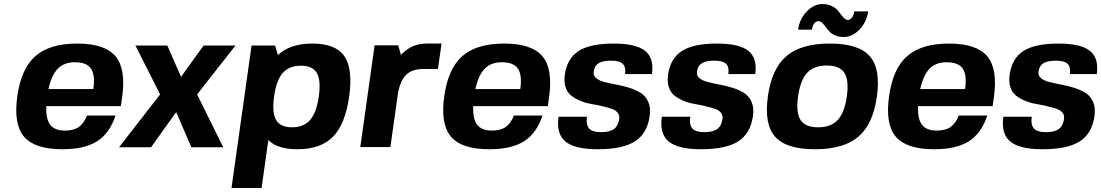

<svg xmlns="http://www.w3.org/2000/svg" viewBox="-20 -724 5415 944"><path d="M207.5 -202.1Q205.1 -139.6 226.8 -110.8Q248.5 -82 299.3 -82Q341.8 -82 366.9 -99.4Q392.1 -116.7 407.7 -155.8H547.9Q519.5 -68.8 457.5 -29.5Q395.5 9.8 286.6 9.8Q150.9 9.8 98.4 -51.8Q45.9 -113.3 64.9 -250Q84 -386.7 154.1 -448.2Q224.1 -509.8 359.9 -509.8Q495.6 -509.8 547.9 -447.3Q600.1 -384.8 580.6 -246.1L574.2 -202.1ZM347.7 -418Q295.4 -418 264.4 -386.5Q233.4 -355 218.3 -286.1H439Q448.7 -355.5 427.2 -386.7Q405.8 -418 347.7 -418Z M802.7 -500 870.1 -346.2 981 -500H1137.7L949.2 -259.8L1077.6 0H920.9L846.2 -172.9L722.7 0H565.4L767.1 -259.8L646 -500Z M1515.6 -509.8Q1629.9 -509.8 1672.9 -448Q1715.8 -386.2 1696.8 -250Q1677.7 -113.3 1617.2 -51.8Q1556.6 9.8 1441.9 9.8Q1344.2 9.8 1299.3 -35.2L1266.1 200.2H1118.2L1216.8 -500H1332.5L1346.2 -453.1Q1406.2 -509.8 1515.6 -509.8ZM1459 -400.9Q1401.4 -400.9 1370.1 -365.2Q1338.9 -329.6 1327.6 -250Q1316.4 -170.4 1337.4 -134.3Q1358.4 -98.1 1416 -98.1Q1473.6 -98.1 1504.9 -134.3Q1536.1 -170.4 1547.4 -250Q1558.6 -329.6 1537.8 -365.2Q1517.1 -400.9 1459 -400.9Z M2061.5 -384.8H2060.5Q2003.9 -384.8 1974.1 -353.3Q1944.3 -321.8 1934.6 -251L1899.4 -1H1751.5L1821.8 -501H1938L1951.2 -454.1Q1979.5 -483.4 2009.8 -496.6Q2040 -509.8 2079.1 -509.8H2150.9L2133.3 -384.8Z M2306.6 -202.1Q2304.2 -139.6 2325.9 -110.8Q2347.7 -82 2398.4 -82Q2440.9 -82 2466.1 -99.4Q2491.2 -116.7 2506.8 -155.8H2647Q2618.7 -68.8 2556.6 -29.5Q2494.6 9.8 2385.7 9.8Q2250 9.8 2197.5 -51.8Q2145 -113.3 2164.1 -250Q2183.1 -386.7 2253.2 -448.2Q2323.2 -509.8 2459 -509.8Q2594.7 -509.8 2647 -447.3Q2699.2 -384.8 2679.7 -246.1L2673.3 -202.1ZM2446.8 -418Q2394.5 -418 2363.5 -386.5Q2332.5 -355 2317.4 -286.1H2538.1Q2547.9 -355.5 2526.4 -386.7Q2504.9 -418 2446.8 -418Z M2898.9 -372.1Q2896 -352.5 2911.1 -339.8Q2926.3 -327.1 2952.4 -320.6Q2978.5 -314 3010.5 -308.1Q3042.5 -302.2 3073.7 -292.5Q3105 -282.7 3129.6 -267.6Q3154.3 -252.4 3167.2 -223.4Q3180.2 -194.3 3174.3 -153.8Q3162.1 -67.4 3101.6 -28.8Q3041 9.8 2918.5 9.8Q2806.2 9.8 2760.3 -28.1Q2714.4 -65.9 2726.1 -149.9H2865.7Q2860.4 -109.9 2876.7 -92Q2893.1 -74.2 2935.1 -74.2Q2977.1 -74.2 2998.3 -89.4Q3019.5 -104.5 3024.4 -138.2Q3027.3 -157.2 3016.4 -170.4Q3005.4 -183.6 2985.1 -189.9Q2964.8 -196.3 2939 -202.4Q2913.1 -208.5 2885.7 -213.1Q2858.4 -217.8 2833.3 -228.3Q2808.1 -238.8 2789.1 -253.4Q2770 -268.1 2761 -294.2Q2752 -320.3 2756.8 -356Q2768.1 -437 2825 -473.4Q2881.8 -509.8 2996.6 -509.8Q3106.9 -509.8 3151.6 -474.1Q3196.3 -438.5 3185.5 -359.9H3053.2Q3058.1 -394.5 3042 -410.2Q3025.9 -425.8 2984.9 -425.8Q2943.4 -425.8 2923.1 -413.1Q2902.8 -400.4 2898.9 -372.1Z M3406.7 -372.1Q3403.8 -352.5 3418.9 -339.8Q3434.1 -327.1 3460.2 -320.6Q3486.3 -314 3518.3 -308.1Q3550.3 -302.2 3581.5 -292.5Q3612.8 -282.7 3637.5 -267.6Q3662.1 -252.4 3675 -223.4Q3688 -194.3 3682.1 -153.8Q3669.9 -67.4 3609.4 -28.8Q3548.8 9.8 3426.3 9.8Q3314 9.8 3268.1 -28.1Q3222.2 -65.9 3233.9 -149.9H3373.5Q3368.2 -109.9 3384.5 -92Q3400.9 -74.2 3442.9 -74.2Q3484.9 -74.2 3506.1 -89.4Q3527.3 -104.5 3532.2 -138.2Q3535.2 -157.2 3524.2 -170.4Q3513.2 -183.6 3492.9 -189.9Q3472.7 -196.3 3446.8 -202.4Q3420.9 -208.5 3393.6 -213.1Q3366.2 -217.8 3341.1 -228.3Q3315.9 -238.8 3296.9 -253.4Q3277.8 -268.1 3268.8 -294.2Q3259.8 -320.3 3264.6 -356Q3275.9 -437 3332.8 -473.4Q3389.6 -509.8 3504.4 -509.8Q3614.7 -509.8 3659.4 -474.1Q3704.1 -438.5 3693.4 -359.9H3561Q3565.9 -394.5 3549.8 -410.2Q3533.7 -425.8 3492.7 -425.8Q3451.2 -425.8 3430.9 -413.1Q3410.6 -400.4 3406.7 -372.1Z M3846.7 -448.2Q3918.9 -509.8 4060.1 -509.8Q4201.2 -509.8 4255.9 -448.2Q4310.5 -386.7 4291.5 -250Q4272.5 -113.3 4200.2 -51.8Q4127.9 9.8 3986.8 9.8Q3845.7 9.8 3791 -51.8Q3736.3 -113.3 3755.4 -250Q3774.4 -386.7 3846.7 -448.2ZM4143.6 -250Q4154.8 -330.1 4131.3 -366Q4107.9 -401.9 4044.9 -401.9Q3981.9 -401.9 3948.5 -366Q3915 -330.1 3903.8 -250Q3892.6 -169.9 3916 -134Q3939.5 -98.1 4002.4 -98.1Q4065.4 -98.1 4098.9 -134.3Q4132.3 -170.4 4143.6 -250ZM3903.8 -578.1Q3911.1 -630.4 3946.3 -667.2Q3981.4 -704.1 4023.4 -704.1Q4047.4 -704.1 4065.9 -696Q4084.5 -688 4095 -676.8Q4105.5 -665.5 4113.8 -654.1Q4122.1 -642.6 4130.6 -634.5Q4139.2 -626.5 4148.4 -626Q4159.7 -626 4168.5 -637.2Q4177.2 -648.4 4180.2 -668H4248.5Q4241.2 -615.7 4205.8 -578.9Q4170.4 -542 4128.4 -542Q4104.5 -542 4086.2 -550Q4067.9 -558.1 4057.4 -569.6Q4046.9 -581.1 4038.6 -592.5Q4030.3 -604 4021.7 -612.1Q4013.2 -620.1 4003.4 -620.1Q3992.2 -620.1 3983.4 -608.9Q3974.6 -597.7 3971.7 -578.1Z M4493.7 -202.1Q4491.2 -139.6 4512.9 -110.8Q4534.7 -82 4585.4 -82Q4627.9 -82 4653.1 -99.4Q4678.2 -116.7 4693.8 -155.8H4834Q4805.7 -68.8 4743.7 -29.5Q4681.6 9.8 4572.8 9.8Q4437 9.8 4384.5 -51.8Q4332 -113.3 4351.1 -250Q4370.1 -386.7 4440.2 -448.2Q4510.3 -509.8 4646 -509.8Q4781.7 -509.8 4834 -447.3Q4886.2 -384.8 4866.7 -246.1L4860.4 -202.1ZM4633.8 -418Q4581.5 -418 4550.5 -386.5Q4519.5 -355 4504.4 -286.1H4725.1Q4734.9 -355.5 4713.4 -386.7Q4691.9 -418 4633.8 -418Z M5085.9 -372.1Q5083 -352.5 5098.1 -339.8Q5113.3 -327.1 5139.4 -320.6Q5165.5 -314 5197.5 -308.1Q5229.5 -302.2 5260.7 -292.5Q5292 -282.7 5316.7 -267.6Q5341.3 -252.4 5354.2 -223.4Q5367.2 -194.3 5361.3 -153.8Q5349.1 -67.4 5288.6 -28.8Q5228 9.8 5105.5 9.8Q4993.2 9.8 4947.3 -28.1Q4901.4 -65.9 4913.1 -149.9H5052.7Q5047.4 -109.9 5063.7 -92Q5080.1 -74.2 5122.1 -74.2Q5164.1 -74.2 5185.3 -89.4Q5206.5 -104.5 5211.4 -138.2Q5214.4 -157.2 5203.4 -170.4Q5192.4 -183.6 5172.1 -189.9Q5151.9 -196.3 5126 -202.4Q5100.1 -208.5 5072.8 -213.1Q5045.4 -217.8 5020.3 -228.3Q4995.1 -238.8 4976.1 -253.4Q4957 -268.1 4948 -294.2Q4939 -320.3 4943.8 -356Q4955.1 -437 5012 -473.4Q5068.8 -509.8 5183.6 -509.8Q5293.9 -509.8 5338.6 -474.1Q5383.3 -438.5 5372.6 -359.9H5240.2Q5245.1 -394.5 5229 -410.2Q5212.9 -425.8 5171.9 -425.8Q5130.4 -425.8 5110.1 -413.1Q5089.8 -400.4 5085.9 -372.1Z"/></svg>

Font: Fivo Sans
Style: Italic
Weight: 700
Designer: Alexander Slobzheninov
Foundry: Alexander Slobzheninov
Version: 1.0